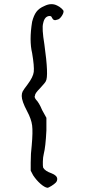

<svg xmlns="http://www.w3.org/2000/svg" viewBox="-20 -766 424 919"><path d="M192.4 -737.3Q225.6 -753.9 253.9 -739.3Q264.6 -734.4 274.4 -725.6Q284.2 -716.8 284.2 -711.9Q284.2 -701.2 273.9 -687Q263.7 -672.9 253.9 -671.9Q236.3 -664.1 228.5 -681.6Q226.6 -688.5 218.8 -689.5Q193.4 -689.5 186.5 -654.3Q179.7 -630.9 192.4 -553.7Q213.9 -400.4 199.2 -377Q196.3 -370.1 171.9 -343.8Q146.5 -318.4 147.5 -308.6Q142.6 -301.8 152.3 -289.1Q167 -274.4 181.6 -239.3L202.1 -202.1V-141.6Q198.2 -62.5 189.5 -29.3Q185.5 -13.7 185.1 7.8Q184.6 29.3 186.5 36.1Q195.3 52.7 226.6 63.5Q253.9 74.2 253.9 90.8Q253.9 100.6 247.1 107.9Q240.2 115.2 226.1 124Q211.9 132.8 207 132.8Q193.4 130.9 173.8 113.8Q154.3 96.7 138.7 73.2L127 50.8V12.7Q127 -32.2 131.8 -69.3Q137.7 -134.8 133.8 -165.5Q129.9 -196.3 109.4 -234.4Q84 -282.2 84 -306.6Q84 -319.3 88.4 -328.1Q92.8 -336.9 112.3 -362.3Q138.7 -397.5 141.6 -421.9Q144.5 -448.2 133.8 -511.7Q119.1 -572.3 133.8 -662.1Q141.6 -692.4 154.3 -709.5Q167 -726.6 192.4 -737.3Z"/></svg>

Font: JasonHandwriting1
Style: Regular
Weight: 400
Version: Version 1.48.20